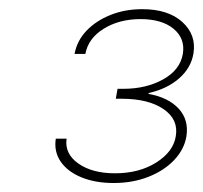

<svg xmlns="http://www.w3.org/2000/svg" viewBox="-20 -846 449 425"><path d="M231.4 -440.9Q190.9 -440.9 160.4 -453.4Q129.9 -465.8 114.5 -488Q99.1 -510.3 103.5 -539.1H127.4Q122.6 -505.9 153.3 -484.1Q184.1 -462.4 234.4 -462.4Q288.1 -462.4 325.9 -486.3Q363.8 -510.3 369.1 -544.4Q375.5 -581.5 342 -604.5Q308.6 -627.4 249 -627.4H236.3L240.2 -649.4H252.9Q303.7 -649.4 341.3 -670.4Q378.9 -691.4 384.8 -727.1Q390.1 -760.7 364.3 -782.2Q338.4 -803.7 291 -803.7Q244.1 -803.7 209.7 -782.5Q175.3 -761.2 168.9 -726.6H145Q150.4 -755.9 171.6 -778.1Q192.9 -800.3 224.9 -813Q256.8 -825.7 294.9 -825.7Q352.5 -825.7 383.8 -797.1Q415 -768.6 408.2 -727.5Q402.8 -695.3 376 -672.1Q349.1 -648.9 309.1 -640.1L308.6 -638.2Q352.5 -630.4 375.5 -605.5Q398.4 -580.6 392.6 -543.9Q387.7 -515.1 365.5 -491.7Q343.3 -468.3 308.6 -454.6Q273.9 -440.9 231.4 -440.9Z"/></svg>

Font: Inter 16pt Thin
Style: Italic
Weight: 250
Italic angle: -9.3988°
Version: Version 4.001;git-66647c0bb